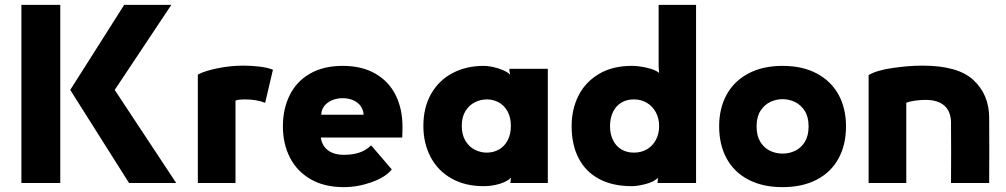

<svg xmlns="http://www.w3.org/2000/svg" viewBox="-20 -753 4140 790"><path d="M228 -733V0H68V-733ZM491 -733H685L452 -383L705 0H511L269 -383Z M987 -344Q975 -344 965.5 -343Q956 -342 949 -339V0H794V-446Q821 -461 874.5 -472Q928 -483 982 -483Q1012 -483 1047 -479Q1082 -475 1103 -466L1071 -330Q1036 -344 987 -344Z M1395 17Q1314 17 1257.5 -16Q1201 -49 1172.5 -105.5Q1144 -162 1144 -233Q1144 -305 1172 -361.5Q1200 -418 1255.5 -450Q1311 -482 1390 -482Q1469 -482 1524.5 -450Q1580 -418 1608 -361.5Q1636 -305 1636 -233Q1636 -204 1635 -187H1300Q1303 -165 1315 -149Q1327 -133 1347 -124.5Q1367 -116 1395 -116Q1432 -116 1459.5 -125.5Q1487 -135 1507 -155L1592 -56Q1567 -24 1509.5 -3.5Q1452 17 1395 17ZM1390 -349Q1366 -349 1346 -340.5Q1326 -332 1314 -316.5Q1302 -301 1302 -281H1476Q1475 -301 1464 -316.5Q1453 -332 1433.5 -340.5Q1414 -349 1390 -349Z M2082 -235Q2082 -271 2068 -295.5Q2054 -320 2031.5 -332Q2009 -344 1983 -344Q1958 -344 1934.5 -332.5Q1911 -321 1895.5 -296.5Q1880 -272 1880 -235Q1880 -198 1895.5 -173Q1911 -148 1934.5 -136.5Q1958 -125 1983 -125Q2009 -125 2031.5 -137Q2054 -149 2068 -174Q2082 -199 2082 -235ZM2079 -446 2076 -462V-470H2234V0H2080V-4L2083 -22Q2067 -6 2035.5 3.5Q2004 13 1970 13Q1894 13 1838 -18.5Q1782 -50 1752 -106.5Q1722 -163 1722 -235Q1722 -311 1754 -367Q1786 -423 1842.5 -452.5Q1899 -482 1970 -482Q1996 -482 2030 -471.5Q2064 -461 2079 -446Z M2490 -234Q2490 -201 2502.5 -176Q2515 -151 2537 -138Q2559 -125 2588 -125Q2618 -125 2641.5 -138.5Q2665 -152 2678.5 -177Q2692 -202 2692 -234Q2692 -266 2678.5 -291Q2665 -316 2641.5 -330Q2618 -344 2588 -344Q2559 -344 2537 -331Q2515 -318 2502.5 -293Q2490 -268 2490 -234ZM2332 -234Q2332 -303 2360 -359Q2388 -415 2444 -448.5Q2500 -482 2580 -482Q2608 -482 2642.5 -474Q2677 -466 2692 -453L2690 -478V-733H2844V0H2686V-6L2687 -21Q2669 -4 2635.5 4.5Q2602 13 2580 13Q2500 13 2444.5 -17Q2389 -47 2360.5 -102.5Q2332 -158 2332 -234Z M3093 -233Q3093 -195 3108 -170Q3123 -145 3147.5 -133Q3172 -121 3200 -121Q3228 -121 3252.5 -133Q3277 -145 3292 -170Q3307 -195 3307 -233Q3307 -272 3291 -297Q3275 -322 3250.5 -333.5Q3226 -345 3200 -345Q3174 -345 3149.5 -333.5Q3125 -322 3109 -297Q3093 -272 3093 -233ZM2939 -233Q2939 -307 2969.5 -363Q3000 -419 3059 -450.5Q3118 -482 3200 -482Q3282 -482 3341 -450.5Q3400 -419 3430.5 -363Q3461 -307 3461 -233Q3461 -158 3430.5 -101.5Q3400 -45 3341 -14Q3282 17 3200 17Q3118 17 3059 -14Q3000 -45 2969.5 -101.5Q2939 -158 2939 -233Z M3554 0V-444Q3587 -464 3654 -473.5Q3721 -483 3775 -483Q3922 -483 3985.5 -423.5Q4049 -364 4050 -271Q4051 -136 4050 0H3893Q3894 -125 3893 -250Q3892 -295 3865.5 -318.5Q3839 -342 3788 -342Q3765 -342 3742 -338.5Q3719 -335 3709 -330V0Z"/></svg>

Font: Kreadon
Style: Regular
Weight: 400
Designer: kohakuno
Foundry: StudioGnu
Version: Version 1.000;Glyphs 3.1.2 (3151)